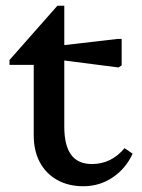

<svg xmlns="http://www.w3.org/2000/svg" viewBox="-20 -633 493 666"><path d="M269 13Q217 13 178 -9Q139 -31 118 -70.5Q97 -110 97 -164V-467L140 -408H13V-425L179 -613H203V-193Q203 -129 226.5 -96.5Q250 -64 299 -64Q366 -64 412 -119L440 -100Q417 -49 371.5 -18Q326 13 269 13ZM391 -399 181 -426V-474L388 -498H402V-406Z"/></svg>

Font: Platypi Light
Style: Regular
Weight: 400
Version: Version 1.200